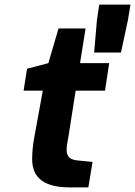

<svg xmlns="http://www.w3.org/2000/svg" viewBox="-20 -810 584 830"><path d="M119 -122Q119 -166 128 -215L165 -418H82L97 -513L189 -537L233 -687H350L326 -537H452L434 -418H307L275 -214Q274 -210 271 -192.5Q268 -175 268 -163Q268 -140 280 -129Q292 -118 319 -116L380 -110L362 0H281Q200 0 159.5 -30Q119 -60 119 -122ZM399 -723 409 -790H544L533 -723L503 -583H387Z"/></svg>

Font: Exo
Style: Bold Italic
Weight: 700
Italic angle: -9°
Designer: Natanael Gama
Foundry: Natanael Gama
Version: Version 1.500; ttfautohint (v1.6)